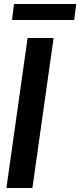

<svg xmlns="http://www.w3.org/2000/svg" viewBox="-20 -940 401 960"><path d="M50 -920H361L351 -840H40ZM118 -750H248L142 0H12Z"/></svg>

Font: Oakes Grotesk
Style: Bold Italic
Weight: 600
Italic angle: -8°
Designer: Samuel Oakes
Foundry: Samuel Oakes
Version: Version 1.000;PS 001.000;hotconv 1.0.88;makeotf.lib2.5.64775